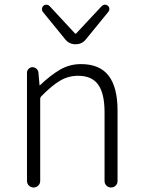

<svg xmlns="http://www.w3.org/2000/svg" viewBox="-20 -831 633 851"><path d="M99.6 -29.3V-508.8Q99.6 -518.6 106.9 -525.9Q114.3 -533.2 124 -533.2Q133.8 -533.2 141.6 -526.4Q149.4 -519.5 150.4 -508.8L155.3 -453.1Q155.3 -452.1 156.2 -452.1Q157.2 -452.1 157.2 -453.1Q204.1 -498 246.6 -522.5Q289.1 -546.9 338.9 -546.9Q421.9 -546.9 461.4 -495.6Q501 -444.3 501 -340.8V-29.3Q501 -16.6 492.7 -8.3Q484.4 0 472.2 0Q460 0 451.7 -8.3Q443.4 -16.6 443.4 -29.3V-333Q443.4 -417 415 -456.1Q386.7 -495.1 326.2 -495.1Q283.2 -495.1 246.6 -473.6Q210 -452.1 163.1 -404.3Q158.2 -399.4 158.2 -391.6V-29.3Q158.2 -16.6 149.4 -8.3Q140.6 0 128.9 0Q117.2 0 108.4 -8.3Q99.6 -16.6 99.6 -29.3ZM269.5 -656.2 169.9 -778.3Q166 -783.2 166 -790Q166 -799.8 172.9 -805.7Q178.7 -810.5 186.5 -810.1Q194.3 -809.6 200.2 -803.7L311.5 -683.6Q313.5 -681.6 315.4 -681.6Q317.4 -681.6 318.4 -683.6L431.6 -804.7Q436.5 -809.6 444.3 -810.5Q445.3 -810.5 445.3 -810.5Q452.1 -810.5 458 -805.7Q464.8 -799.8 464.8 -791Q464.8 -784.2 460 -778.3L360.4 -656.2Q342.8 -634.8 314.9 -634.8Q287.1 -634.8 269.5 -656.2Z"/></svg>

Font: irohamaru Light
Style: Regular
Weight: 200
Designer: [Source Han Sans]
Ryoko NISHIZUKA  (kana & ideographs); Paul D. Hunt (Latin, Greek & Cyrillic); Wenlong ZHANG  (bopomofo
Version: Version 1.01